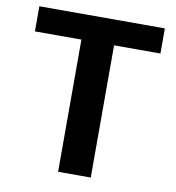

<svg xmlns="http://www.w3.org/2000/svg" viewBox="-81 -795 797 868"><g transform="rotate(10 317.5 -361.0)"><path d="M606 -606.9H393.1V0H243.2V-606.9H29.8V-722.2H606Z"/></g></svg>

Font: Perun
Style: Bold
Weight: 700
Foundry: Copyright (c) Stefan Peev, Context Ltd, 2016
Version: Version 1.0000